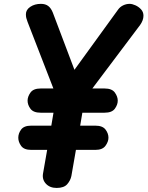

<svg xmlns="http://www.w3.org/2000/svg" viewBox="-20 -948 746 971"><path d="M266.5 2.5Q232 2.5 212.2 -18.8Q192.5 -40 197.5 -70L218.5 -190H137.5Q101.5 -190 87 -210Q72.5 -230 72.5 -251.5Q72.5 -273.5 87 -293Q101.5 -312.5 137.5 -312.5H239.5L250.5 -378H185.5Q149 -378 134.2 -397.8Q119.5 -417.5 119.5 -439Q119.5 -459.5 134.2 -480Q149 -500.5 185.5 -500.5H250L119.5 -837Q115 -849 113 -857Q111 -865 111 -876Q111 -898.5 133.2 -913.5Q155.5 -928.5 187 -928.5Q209.5 -928.5 223.8 -917.8Q238 -907 247 -884.5L356.5 -595L576.5 -898.5Q586.5 -913 602.5 -920.8Q618.5 -928.5 635.5 -928.5Q648.5 -928.5 664.8 -921.2Q681 -914 693.2 -900.8Q705.5 -887.5 705.5 -868.5Q705.5 -845.5 688.5 -821.5L447 -500.5H509Q546 -500.5 560.8 -480Q575.5 -459.5 575.5 -439Q575.5 -418.5 560.8 -398.2Q546 -378 509 -378H396.5L385.5 -312.5H462.5Q498.5 -312.5 513.5 -293Q528.5 -273.5 528.5 -251.5Q528.5 -231.5 513.5 -210.8Q498.5 -190 462.5 -190H364L341 -58Q336.5 -35.5 320 -16.5Q303.5 2.5 266.5 2.5Z"/></svg>

Font: Edu VIC WA NT Hand Pre
Style: Regular
Weight: 400
Designer: Tina and Corey Anderson, Eben Sorkin, Mirko Velimirovic
Foundry: Google for Education
Version: Version 1.000